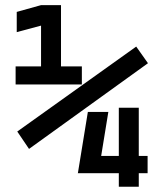

<svg xmlns="http://www.w3.org/2000/svg" viewBox="-20 -713 626 733"><path d="M90.8 -144.5 45.9 -210.9 500 -535.2 544.9 -471.7ZM277.3 -51.8 315.4 -285.6H393.6L355.5 -51.8ZM276.9 -51.8 307.1 -117.7H438V-51.8ZM505.4 -51.8V-117.7H543.5V-51.8ZM433.6 0V-301.8H509.8V0ZM136.7 -390.6V-693.4H212.9V-390.6ZM39.6 -390.6V-459.5H140.6V-390.6ZM208.5 -390.6V-459.5H292.5V-390.6ZM43.9 -590.3V-667.5L136.7 -693.4V-615.2Z"/></svg>

Font: Cascadia Mono
Style: Regular
Weight: 400
Monospace: yes
Designer: Aaron Bell
Foundry: Saja Typeworks
Version: Version 2404.023